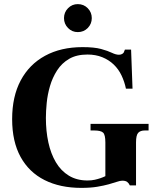

<svg xmlns="http://www.w3.org/2000/svg" viewBox="-20 -901 757 933"><path d="M375 12Q272 12 196.5 -26Q121 -64 80 -138.5Q39 -213 39 -322Q39 -432 80.5 -510Q122 -588 199 -630Q276 -672 381 -672Q438 -672 471 -663Q504 -654 523.5 -644.5Q543 -635 558 -635Q567 -635 574 -639Q581 -643 583 -650L587 -660H617L624 -470H592Q585 -504 570.5 -534.5Q556 -565 532.5 -587.5Q509 -610 477 -623Q445 -636 405 -636Q352 -636 316 -615Q280 -594 257.5 -559Q235 -524 223 -483Q211 -442 207 -401Q203 -360 203 -328Q203 -264 215 -209Q227 -154 251.5 -112.5Q276 -71 314.5 -47.5Q353 -24 405 -24Q425 -24 440.5 -27.5Q456 -31 469 -35.5Q482 -40 492 -45V-209Q492 -246 481 -256.5Q470 -267 437 -267H420V-299H702V-267H684Q662 -267 651.5 -255.5Q641 -244 641 -209V0H611Q606 -11 598 -17Q590 -23 574 -23Q564 -23 548 -17.5Q532 -12 508.5 -5.5Q485 1 452.5 6.5Q420 12 375 12ZM358 -745Q330 -745 310.5 -765Q291 -785 291 -813Q291 -841 310.5 -861Q330 -881 358 -881Q387 -881 406.5 -861Q426 -841 426 -813Q426 -785 406.5 -765Q387 -745 358 -745Z"/></svg>

Font: Frank Ruhl Libre
Style: Bold
Weight: 700
Designer: Yanek Iontef
Foundry: Fontef
Version: Version 6.004